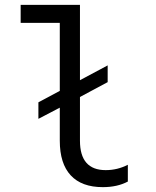

<svg xmlns="http://www.w3.org/2000/svg" viewBox="-20 -760 640 790"><path d="M226 -317 138 -271V-339L226 -386V-666H65V-740H309V-430L423 -491V-422L309 -361V-181Q309 -60 415 -60Q463 -60 506 -82V-13Q463 10 403 10Q316 10 271 -38.5Q226 -87 226 -181Z"/></svg>

Font: CommitMono
Style: 450Regular
Weight: 450
Designer: Eigil Nikolajsen
Foundry: Eigil Nikolajsen
Version: Version 1.002